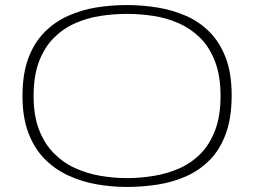

<svg xmlns="http://www.w3.org/2000/svg" viewBox="-20 -730 1006 760"><path d="M482 -25Q534 -25 587 -33.5Q640 -42 687.5 -62.5Q735 -83 772 -119.5Q809 -156 831 -213Q853 -270 853 -350Q853 -430 831 -487Q809 -544 772 -580.5Q735 -617 687.5 -638Q640 -659 587 -667Q534 -675 482 -675Q430 -675 377.5 -667Q325 -659 277.5 -638Q230 -617 193 -580Q156 -543 134.5 -486.5Q113 -430 113 -350Q113 -272 134.5 -216.5Q156 -161 193 -123.5Q230 -86 277.5 -64.5Q325 -43 377.5 -34Q430 -25 482 -25ZM482 10Q421 10 362 -0.5Q303 -11 250 -35.5Q197 -60 156.5 -101Q116 -142 92.5 -203.5Q69 -265 69 -350Q69 -437 92 -499Q115 -561 155.5 -602Q196 -643 249 -667Q302 -691 361.5 -700.5Q421 -710 482 -710Q542 -710 601.5 -700.5Q661 -691 714.5 -668Q768 -645 809 -604Q850 -563 873.5 -501.5Q897 -440 897 -353Q897 -264 874 -201Q851 -138 810.5 -97Q770 -56 717.5 -32.5Q665 -9 604.5 0.5Q544 10 482 10Z"/></svg>

Font: Georama Expanded ExtraLight
Style: Regular
Weight: 250
Width: 7
Designer: Jean-Baptiste Levee
Foundry: Production Type
Version: Version 1.001